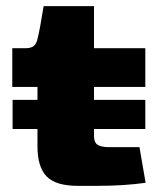

<svg xmlns="http://www.w3.org/2000/svg" viewBox="-20 -605 514 625"><path d="M454 -10Q384 0 296 0H234Q161 0 131.5 -31Q102 -62 102 -128V-185H21V-280H102V-322H20V-448H62Q80 -448 89 -454.5Q98 -461 102 -478Q109 -504 122 -585H286V-448H453V-322H286V-280H453V-185H286V-167Q285 -143 296.5 -134.5Q308 -126 334 -126H434Z"/></svg>

Font: Gold Bold
Style: Regular
Weight: 400
Designer: jaiki
Version: Version 1.000